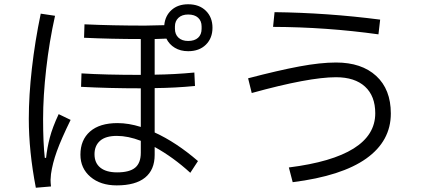

<svg xmlns="http://www.w3.org/2000/svg" viewBox="-20 -838 2040 900"><path d="M705 -655V-488Q798 -489 891 -498L894 -435Q803 -426 705 -425V-217Q806 -171 908 -83L872 -28Q792 -101 705 -149V-112Q705 -42 660 -5.5Q615 31 527 31Q451 31 404 -9Q357 -49 357 -113Q357 -182 402 -221.5Q447 -261 531 -261Q583 -261 640 -243V-424Q490 -424 360 -431L362 -494Q472 -487 640 -487V-655Q502 -655 374 -661L376 -724Q508 -718 660 -718Q688 -718 750 -720Q754 -764 784 -791Q814 -818 862 -818Q914 -818 945 -787.5Q976 -757 976 -708Q976 -659 945 -628.5Q914 -598 862 -598Q826 -598 799.5 -614Q773 -630 760 -657ZM196 -98Q201 -145 213.5 -193Q226 -241 255 -303L311 -276Q267 -186 246.5 -129Q226 -72 219 -22Q217 -4 217 5Q217 18 219 36L148 42Q115 -129 115 -281Q115 -390 129.5 -517.5Q144 -645 171 -774L238 -764Q211 -643 196.5 -515Q182 -387 182 -280Q182 -167 190 -98ZM800 -703Q800 -677 816.5 -661.5Q833 -646 862 -646Q892 -646 908.5 -661Q925 -676 925 -703V-714Q925 -740 908.5 -755Q892 -770 862 -770Q833 -770 816.5 -754.5Q800 -739 800 -714ZM640 -178Q580 -201 528 -201Q475 -201 449 -178Q423 -155 423 -115Q423 -74 450.5 -52Q478 -30 529 -30Q587 -30 613.5 -52Q640 -74 640 -122Z M1754 -677Q1510 -711 1260 -712L1267 -781Q1514 -778 1762 -746ZM1143 -471Q1284 -508 1383 -526.5Q1482 -545 1555 -545Q1675 -545 1743.5 -482Q1812 -419 1812 -306Q1812 -177 1697 -95Q1582 -13 1352 16L1334 -53Q1739 -104 1739 -307Q1739 -388 1691 -432Q1643 -476 1555 -476Q1428 -476 1160 -402Z"/></svg>

Font: IBM Plex Sans JP
Style: Regular
Weight: 400
Designer: Mike Abbink; Paul van der Laan; Pieter van Rosmalen; Wujin Sim; Yejin Wi; Jinhee Kim; Boomi Park; Yona Kim; Kichan Ma
Foundry: Sandoll Inc.
Version: Version 1.001